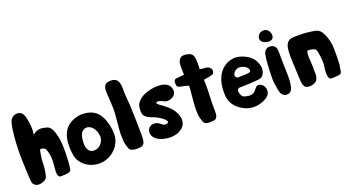

<svg xmlns="http://www.w3.org/2000/svg" viewBox="-51 -1292 3401 1866"><g transform="rotate(-20 1649.5 -359.0)"><path d="M450.2 -42C463.9 -131.8 467.8 -307.6 448.2 -379.9C436.5 -421.9 422.9 -485.4 373 -498C311.5 -513.7 278.3 -513.7 231.4 -474.6C241.2 -531.2 235.4 -584 221.7 -649.4C214.8 -676.8 203.1 -718.8 160.2 -723.6H149.4C130.9 -723.6 114.3 -718.8 99.6 -708C67.4 -683.6 63.5 -636.7 56.6 -600.6C41 -502 39.1 -393.6 39.1 -318.4C39.1 -260.7 46.9 -85 51.8 -50.8C54.7 -32.2 69.3 -11.7 97.7 -4.9C103.5 -3.9 109.4 -2.9 115.2 -2.9C123 -2.9 130.9 -3.9 138.7 -5.9C169.9 -16.6 189.5 -19.5 201.2 -49.8C214.8 -86.9 221.7 -154.3 221.7 -214.8C222.7 -227.5 234.4 -302.7 237.3 -312.5C242.2 -331.1 269.5 -317.4 282.2 -312.5C289.1 -310.5 293.9 -305.7 296.9 -296.9C312.5 -257.8 321.3 -206.1 317.4 -164.1L309.6 -70.3C308.6 -49.8 310.5 -31.2 317.4 -19.5C322.3 -10.7 329.1 -4.9 339.8 -4.9C354.5 -4.9 367.2 -4.9 377.9 -5.9C401.4 -8.8 445.3 -3.9 450.2 -42Z M947.3 -125C960 -151.4 967.8 -179.7 967.8 -209V-216.8C967.8 -244.1 964.8 -271.5 960 -296.9C930.7 -432.6 870.1 -504.9 724.6 -502C550.8 -480.5 493.2 -358.4 523.4 -157.2C539.1 -67.4 622.1 -1 720.7 5.9C726.6 6.8 732.4 6.8 739.3 6.8C822.3 6.8 910.2 -44.9 947.3 -125ZM658.2 -220.7C658.2 -296.9 674.8 -345.7 712.9 -360.4C762.7 -379.9 829.1 -334 833 -234.4C833 -182.6 788.1 -129.9 732.4 -129.9H727.5C677.7 -130.9 658.2 -180.7 658.2 -220.7Z M1208 -424.8C1206.1 -465.8 1198.2 -519.5 1198.2 -567.4C1203.1 -672.9 1181.6 -724.6 1086.9 -710.9C1055.7 -706.1 1036.1 -679.7 1036.1 -639.6C1037.1 -599.6 1038.1 -562.5 1042 -518.6C1043.9 -496.1 1044.9 -474.6 1044.9 -453.1C1044.9 -387.7 1042 -384.8 1030.3 -253.9C1026.4 -210.9 1025.4 -170.9 1028.3 -130.9C1029.3 -91.8 1043 -53.7 1049.8 -35.2C1058.6 -13.7 1096.7 -1 1128.9 -2.9C1185.5 -5.9 1215.8 -2.9 1215.8 -109.4C1214.8 -214.8 1212.9 -319.3 1208 -424.8Z M1462.9 -343.8C1456.1 -351.6 1452.1 -360.4 1464.8 -365.2C1479.5 -371.1 1509.8 -360.4 1531.2 -347.7C1542 -340.8 1555.7 -337.9 1570.3 -338.9C1625 -339.8 1671.9 -384.8 1650.4 -442.4C1628.9 -500 1568.4 -513.7 1484.4 -505.9C1413.1 -495.1 1338.9 -472.7 1299.8 -411.1C1284.2 -385.7 1281.2 -336.9 1288.1 -305.7C1299.8 -269.5 1340.8 -250 1377 -238.3C1433.6 -219.7 1528.3 -155.3 1491.2 -134.8C1429.7 -110.4 1428.7 -193.4 1339.8 -172.9C1308.6 -161.1 1292 -132.8 1294.9 -100.6C1297.9 -66.4 1324.2 -40 1352.5 -24.4C1415 8.8 1518.6 16.6 1579.1 -24.4C1644.5 -64.5 1651.4 -134.8 1607.4 -209C1580.1 -255.9 1540 -287.1 1497.1 -317.4C1494.1 -319.3 1469.7 -336.9 1462.9 -343.8Z M2072.3 -436.5C2093.8 -483.4 2065.4 -512.7 2015.6 -515.6C1997.1 -516.6 1979.5 -518.6 1963.9 -521.5L1965.8 -554.7C1969.7 -672.9 1952.1 -690.4 1888.7 -701.2C1858.4 -704.1 1838.9 -704.1 1820.3 -681.6C1804.7 -659.2 1796.9 -645.5 1801.8 -545.9L1802.7 -523.4L1780.3 -520.5C1736.3 -516.6 1698.2 -521.5 1695.3 -491.2C1687.5 -412.1 1713.9 -438.5 1812.5 -406.2C1812.5 -360.4 1803.7 -307.6 1799.8 -245.1C1795.9 -202.1 1793.9 -163.1 1796.9 -125C1797.9 -86.9 1811.5 -49.8 1818.4 -31.2C1833 2.9 1880.9 -1 1921.9 -5.9C1969.7 -9.8 1964.8 -67.4 1964.8 -99.6C1963.9 -151.4 1964.8 -203.1 1967.8 -255.9C1970.7 -308.6 1970.7 -360.4 1967.8 -411.1C2018.6 -418.9 2061.5 -425.8 2072.3 -436.5Z M2244.1 -183.6C2243.2 -199.2 2241.2 -210.9 2259.8 -219.7C2262.7 -220.7 2268.6 -221.7 2273.4 -221.7C2316.4 -219.7 2469.7 -229.5 2481.4 -233.4C2513.7 -242.2 2530.3 -274.4 2534.2 -300.8C2540 -322.3 2535.2 -352.5 2525.4 -376C2504.9 -429.7 2477.5 -450.2 2453.1 -466.8C2413.1 -494.1 2343.8 -516.6 2303.7 -507.8C2236.3 -501 2183.6 -460.9 2149.4 -405.3C2114.3 -341.8 2108.4 -281.2 2108.4 -233.4C2108.4 -220.7 2108.4 -209 2109.4 -196.3C2113.3 -162.1 2121.1 -128.9 2141.6 -100.6C2158.2 -74.2 2183.6 -51.8 2210.9 -35.2C2264.6 2 2336.9 15.6 2405.3 -5.9C2462.9 -24.4 2520.5 -52.7 2510.7 -118.2C2506.8 -145.5 2490.2 -169.9 2462.9 -178.7C2393.6 -205.1 2421.9 -79.1 2280.3 -125C2255.9 -132.8 2247.1 -159.2 2244.1 -183.6ZM2315.4 -320.3C2308.6 -319.3 2299.8 -319.3 2290 -319.3H2289.1C2270.5 -319.3 2261.7 -336.9 2261.7 -349.6C2261.7 -373 2294.9 -406.2 2328.1 -406.2C2339.8 -406.2 2351.6 -404.3 2364.3 -400.4C2390.6 -392.6 2411.1 -378.9 2418.9 -350.6C2419.9 -347.7 2420.9 -344.7 2420.9 -342.8C2420.9 -333 2413.1 -327.1 2397.5 -324.2C2370.1 -320.3 2342.8 -320.3 2315.4 -320.3Z M2608.4 -601.6V-600.6C2608.4 -568.4 2646.5 -543.9 2695.3 -543.9C2722.7 -546.9 2740.2 -560.5 2740.2 -593.8C2740.2 -625 2715.8 -664.1 2676.8 -664.1C2661.1 -664.1 2643.6 -661.1 2627.9 -646.5C2617.2 -635.7 2609.4 -621.1 2608.4 -601.6ZM2748 -218.8C2739.3 -437.5 2759.8 -457 2711.9 -488.3C2704.1 -493.2 2677.7 -496.1 2668.9 -496.1C2650.4 -495.1 2622.1 -477.5 2614.3 -445.3C2607.4 -413.1 2603.5 -376 2600.6 -332L2597.7 -266.6C2596.7 -245.1 2596.7 -223.6 2595.7 -202.1C2595.7 -168 2598.6 -141.6 2609.4 -78.1C2617.2 -32.2 2634.8 -6.8 2667 0C2670.9 1 2674.8 1 2678.7 1C2701.2 1 2726.6 -11.7 2737.3 -49.8C2746.1 -87.9 2750 -120.1 2749 -159.2C2748 -179.7 2748 -199.2 2748 -218.8Z M3253.9 -82C3261.7 -122.1 3260.7 -281.2 3256.8 -304.7C3249 -351.6 3240.2 -392.6 3212.9 -439.5C3185.5 -486.3 3153.3 -487.3 3109.4 -494.1C3049.8 -503.9 2985.4 -504.9 2919.9 -502C2845.7 -495.1 2840.8 -429.7 2836.9 -394.5C2833 -347.7 2836.9 -319.3 2836.9 -270.5L2844.7 -108.4C2846.7 -51.8 2849.6 -8.8 2895.5 -1C2920.9 2.9 2943.4 0 2973.6 -15.6C2994.1 -24.4 3009.8 -64.5 3006.8 -108.4C3004.9 -130.9 3004.9 -152.3 3005.9 -172.9C2994.1 -320.3 3004.9 -334 3017.6 -334C3037.1 -334 3086.9 -326.2 3093.8 -309.6C3109.4 -270.5 3115.2 -199.2 3114.3 -157.2C3113.3 -150.4 3112.3 -137.7 3109.4 -119.1C3106.4 -100.6 3105.5 -83 3105.5 -64.5C3105.5 -44.9 3107.4 -25.4 3114.3 -13.7C3119.1 -5.9 3125 0 3135.7 0C3150.4 1 3163.1 0 3174.8 -1C3185.5 -2 3200.2 -3.9 3218.8 -4.9C3234.4 -5.9 3243.2 -16.6 3246.1 -36.1C3249 -55.7 3251 -71.3 3253.9 -82Z"/></g></svg>

Font: Day Care
Style: Regular
Weight: 400
Designer: Noponies
Version: Version 1.000;PS 001.000;hotconv 1.0.88;makeotf.lib2.5.64775